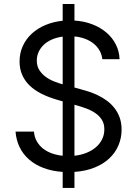

<svg xmlns="http://www.w3.org/2000/svg" viewBox="-20 -838 678 949"><path d="M289.8 11.7Q237.6 8.2 195.7 -7.6Q153.8 -23.4 123.9 -49.4Q94.1 -75.3 77.1 -110.4Q60 -145.6 56.8 -187.5H147.7Q150.2 -160.2 162.1 -139.2Q174 -118.3 193.2 -103.3Q212.4 -88.4 237 -79.7Q261.7 -71 289.8 -68.2V-337L261.4 -345.2Q218.8 -357.6 184.7 -374.8Q150.6 -392 126.6 -415.1Q102.6 -438.2 89.7 -467.9Q76.7 -497.5 76.7 -534.1Q76.7 -576 92.9 -611Q109 -646 137.6 -672.1Q166.2 -698.2 205.1 -714.5Q244 -730.8 289.8 -735.4V-818.2H348V-736.5Q396.3 -733.3 436.6 -717.7Q476.9 -702.1 506.4 -676.7Q535.9 -651.3 552.7 -617.9Q569.6 -584.5 571 -545.5H485.8Q483 -569.6 471.6 -589.1Q460.2 -608.7 442.1 -623Q424 -637.4 400.2 -646.3Q376.4 -655.2 348 -658V-405.5L376.4 -397.7Q395.2 -392.8 417.8 -385.5Q440.3 -378.2 463.1 -367.4Q485.8 -356.5 506.9 -341.3Q528.1 -326 544.6 -305.4Q561.1 -284.8 571 -258.2Q581 -231.5 581 -197.4Q581 -155.9 565.5 -119.5Q550.1 -83.1 520.4 -55.2Q490.8 -27.3 447.4 -9.8Q404.1 7.8 348 11.7V90.9H289.8ZM348 -68.2Q380.3 -71.7 407.3 -82.6Q434.3 -93.4 454 -110.3Q473.7 -127.1 484.7 -149.7Q495.7 -172.2 495.7 -198.9Q495.7 -226.2 483.8 -245.4Q471.9 -264.6 452.1 -278.4Q432.2 -292.3 405.9 -302Q379.6 -311.8 350.9 -319.6L348 -320.3ZM289.8 -657Q260.7 -653.1 236.9 -642.8Q213.1 -632.5 196.6 -616.8Q180 -601.2 171 -581.3Q161.9 -561.4 161.9 -538.4Q161.9 -511.4 174.4 -491.8Q186.8 -472.3 205.6 -458.5Q224.4 -444.6 247 -435.7Q269.5 -426.8 289.8 -421.2Z"/></svg>

Font: Fast_Sans-Dotted
Style: Regular
Weight: 400
Version: Version 3.018